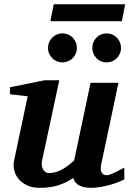

<svg xmlns="http://www.w3.org/2000/svg" viewBox="-20 -882 616 914"><path d="M571.8 -27.8Q561.5 -22.5 543.7 -15.4Q525.9 -8.3 504.2 -2.2Q482.4 3.9 459 8.1Q435.5 12.2 414.1 12.2Q388.2 12.2 372.1 6.8Q356 1.5 346.9 -6.1Q337.9 -13.7 334 -21.7Q330.1 -29.8 329.1 -35.2Q295.9 -12.2 257.3 0Q218.8 12.2 169.9 12.2Q132.8 12.2 107.2 -0.5Q81.5 -13.2 66.7 -32.2Q51.8 -51.3 47.1 -74Q42.5 -96.7 46.9 -117.2L111.8 -423.8L27.8 -433.1V-466.8L192.9 -500H262.2L180.2 -117.2Q177.7 -105.5 179 -94.7Q180.2 -84 184.6 -75.9Q189 -67.9 196.3 -63Q203.6 -58.1 212.9 -58.1Q229.5 -58.1 245.4 -62.7Q261.2 -67.4 276.1 -75.7Q291 -84 305.2 -94.7Q319.3 -105.5 333 -118.2L411.1 -487.8H543.9L461.9 -100.1Q456.1 -72.3 464.1 -60.1Q472.2 -47.9 487.8 -47.9Q491.7 -47.9 496.8 -49.1Q502 -50.3 511 -54Q520 -57.6 534.4 -64.7Q548.8 -71.8 571.8 -84ZM346.2 -653.8Q346.2 -639.6 340.8 -627.2Q335.4 -614.7 326.2 -605.2Q316.9 -595.7 304.2 -590.3Q291.5 -585 277.3 -585Q263.2 -585 250.5 -590.3Q237.8 -595.7 228.5 -605.2Q219.2 -614.7 213.9 -627.2Q208.5 -639.6 208.5 -653.8Q208.5 -668 213.9 -680.7Q219.2 -693.4 228.5 -702.9Q237.8 -712.4 250.5 -717.8Q263.2 -723.1 277.3 -723.1Q291.5 -723.1 304.2 -717.8Q316.9 -712.4 326.2 -702.9Q335.4 -693.4 340.8 -680.7Q346.2 -668 346.2 -653.8ZM556.2 -653.8Q556.2 -639.6 550.8 -627.2Q545.4 -614.7 536.1 -605.2Q526.9 -595.7 514.2 -590.3Q501.5 -585 487.3 -585Q473.1 -585 460.7 -590.3Q448.2 -595.7 439 -605.2Q429.7 -614.7 424.6 -627.2Q419.4 -639.6 419.4 -653.8Q419.4 -668 424.6 -680.7Q429.7 -693.4 439 -702.9Q448.2 -712.4 460.7 -717.8Q473.1 -723.1 487.3 -723.1Q501.5 -723.1 514.2 -717.8Q526.9 -712.4 536.1 -702.9Q545.4 -693.4 550.8 -680.7Q556.2 -668 556.2 -653.8ZM560.5 -781.2H219.7L235.8 -861.8H575.7Z"/></svg>

Font: Charis SIL Am
Style: Bold Italic
Weight: 700
Italic angle: -11°
Foundry: SIL International
Version: Version 5.000